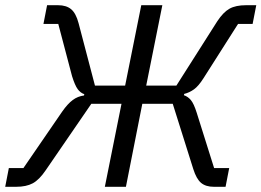

<svg xmlns="http://www.w3.org/2000/svg" viewBox="-31 -718 1005 738"><path d="M-11 0 3 -72H59L208 -289Q229 -319 248.5 -333.5Q268 -348 292 -351L293 -356Q278 -361 267.5 -375.5Q257 -390 246 -425L193 -626H136L150 -698H192Q224 -698 242.5 -682.5Q261 -667 271 -629L334 -389H450L512 -698H593L531 -389H647L804 -636Q827 -671 851 -684.5Q875 -698 915 -698H954L940 -626H884L751 -417Q732 -387 714.5 -374.5Q697 -362 677 -357L676 -352Q691 -347 702.5 -333.5Q714 -320 725 -285L792 -72H850L836 0H791Q760 0 742 -15Q724 -30 712 -68L633 -319H516L453 0H372L436 -319H320L145 -64Q120 -27 95 -13.5Q70 0 31 0Z"/></svg>

Font: IBM Plex Sans
Style: Italic
Weight: 400
Italic angle: -11.31°
Designer: Mike Abbink, Paul van der Laan, Pieter van Rosmalen
Foundry: Bold Monday
Version: Version 3.201